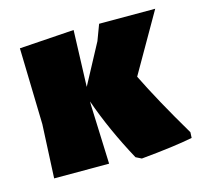

<svg xmlns="http://www.w3.org/2000/svg" viewBox="-78 -560 694 658"><g transform="rotate(-15 269.0 -231.0)"><path d="M532 -32 531 -12Q466 1 348 12L328 2Q265 -114 227 -223V-210L235 0H40L49 -190L42 -461L236 -474L229 -274L305 -416L326 -472H525L405 -263Q452 -167 532 -32Z"/></g></svg>

Font: Luna Sans Black
Style: Regular
Weight: 900
Designer: Juan Pablo del Peral
Foundry: Huerta Tipografica
Version: Version 2.001; ttfautohint (v1.5)